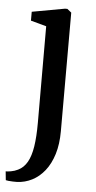

<svg xmlns="http://www.w3.org/2000/svg" viewBox="-78 -576 428 852"><g transform="rotate(5 136.0 -150.0)"><path d="M31.5 242Q23 242 12.2 241.8Q1.5 241.5 -7.2 240.5Q-16 239.5 -19 238.5L-23 199.5Q-15.5 200 0.5 197.2Q16.5 194.5 31.5 187Q56.5 175 71.8 148.2Q87 121.5 93.8 78Q100.5 34.5 100.5 -27L100 -457.5L30.5 -476.5V-516L176.5 -542.5H187L205.5 -527.5V0.5Q205.5 58.5 191.8 103Q178 147.5 153.8 178Q129.5 208.5 98 224.5Q66.5 240.5 31.5 242Z"/></g></svg>

Font: Merriweather 72pt Medium
Style: Regular
Weight: 500
Version: Version 2.100